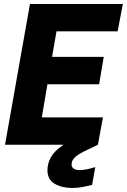

<svg xmlns="http://www.w3.org/2000/svg" viewBox="-20 -720 631 955"><path d="M5 0 129 -700H591L565 -564H261L239 -437H496L473 -301H216L188 -136H492L467 0ZM340 215Q288 215 252 194Q216 173 216 127Q216 94 232 64Q248 34 288.5 5Q329 -24 400 -53L445 -71L467 0L415 25Q371 45 353.5 61.5Q336 78 336 98Q336 111 346 118.5Q356 126 375 126Q408 126 454 111L438 200Q418 205 392 210Q366 215 340 215Z"/></svg>

Font: Rethink Sans ExtraBold
Style: Italic
Weight: 800
Italic angle: -10°
Designer: The Rethink Sans project authors (Hans Thiessen). DM Sans designed by Colophon Foundry.
Foundry: Rethink Communications LLC
Version: Version 1.001